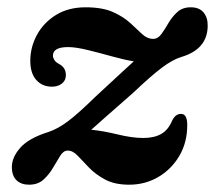

<svg xmlns="http://www.w3.org/2000/svg" viewBox="-20 -494 589 526"><path d="M493 -151.5Q493 -103.5 471.2 -66.8Q449.5 -30 413.5 -9Q377.5 12 334 12Q294.5 12 268.2 -2Q242 -16 224.2 -34.5Q206.5 -53 193 -67.2Q179.5 -81.5 165.5 -81.5Q154 -81.5 145 -67.2Q136 -53 125.5 -34.8Q115 -16.5 99.5 -2.2Q84 12 59.5 12Q38 12 25.2 -0.2Q12.5 -12.5 12.5 -36.5Q12.5 -63 35.5 -89.2Q58.5 -115.5 113 -132.5Q138.5 -141 166.5 -162Q194.5 -183 242.5 -230Q279.5 -264.5 305.2 -288Q331 -311.5 346.5 -326Q321 -330 287 -339.5Q253 -349 220.2 -357Q187.5 -365 166.5 -365Q125 -365 125 -341.5Q125 -336 128.8 -329.8Q132.5 -323.5 143 -318Q160.5 -308.5 160.5 -288Q160.5 -273.5 149.5 -265Q138.5 -256.5 122.5 -256.5Q96 -256.5 79.5 -274.8Q63 -293 63 -327.5Q63 -364.5 81 -398Q99 -431.5 133 -452.8Q167 -474 214.5 -474Q260.5 -474 289.5 -461Q318.5 -448 337 -430.8Q355.5 -413.5 369.5 -400.5Q383.5 -387.5 399.5 -387.5Q412.5 -387.5 422 -400.5Q431.5 -413.5 441.5 -430.8Q451.5 -448 465.8 -461Q480 -474 502.5 -474Q526 -474 537.8 -459.8Q549.5 -445.5 549 -422.5Q548 -359 477 -338Q453.5 -331 423.8 -308.8Q394 -286.5 344.5 -239.5Q298.5 -199 272 -175.8Q245.5 -152.5 230 -138.5Q262 -135.5 302 -125.8Q342 -116 372.5 -116Q402.5 -116 422 -127.2Q441.5 -138.5 452 -164.5Q457.5 -174.5 463.2 -178.2Q469 -182 476 -182Q493 -182 493 -151.5Z"/></svg>

Font: Fraunces 9pt Soft SemiBold
Style: Italic
Weight: 600
Italic angle: -16°
Version: Version 1.000;[b76b70a41]